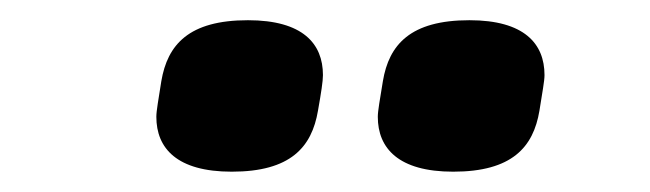

<svg xmlns="http://www.w3.org/2000/svg" viewBox="-20 -761 640 189"><path d="M208.1 -592C266 -592 286.9 -616.1 293 -652C296.2 -670.1 297.9 -681.1 297.9 -687.1C297.9 -718 278.1 -741.1 224.1 -741.1C165.8 -741.1 144.9 -717 138.8 -681.1C136 -663 133.9 -652 133.9 -646C133.9 -615.1 154.1 -592 208.1 -592ZM351.9 -646C351.9 -615.1 372.2 -592 426.1 -592C484 -592 505 -616.1 511 -652C513.8 -670.1 516 -681.1 516 -687.1C516 -718 496.1 -741.1 442.1 -741.1C383.9 -741.1 362.9 -717 356.9 -681.1C354 -663 351.9 -652 351.9 -646Z"/></svg>

Font: Margiela Mono Italic Bold It
Style: Regular
Weight: 700
Designer: Mike Abbink, Paul van der Laan, Pieter van Rosmalen
Foundry: Bold Monday
Version: Version 2.003 2021